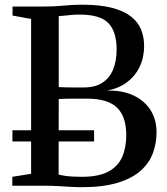

<svg xmlns="http://www.w3.org/2000/svg" viewBox="-20 -770 691 796"><path d="M109 -49.5V-691.5L32 -705.5V-743H166Q196.5 -743 221.8 -745Q247 -747 270.8 -748.8Q294.5 -750.5 320.5 -750.5Q394 -750.5 443.5 -737.8Q493 -725 522.5 -702Q552 -679 564.8 -647.8Q577.5 -616.5 577.5 -579Q577.5 -532 559 -493.2Q540.5 -454.5 506 -428.8Q471.5 -403 423.5 -394.5Q486 -396 532.2 -374.8Q578.5 -353.5 603.8 -314Q629 -274.5 629 -222Q629 -176.5 614 -135.5Q599 -94.5 563.8 -62.8Q528.5 -31 468.5 -12.5Q408.5 6 319.5 6Q293.5 6 269.5 4.5Q245.5 3 220.2 1.5Q195 0 164 0H31V-37ZM223.5 -409Q233.5 -408.5 247.5 -408Q261.5 -407.5 276.5 -407.5Q291.5 -407.5 305.2 -407.5Q319 -407.5 328.5 -407.5Q374 -407.5 404 -426.8Q434 -446 448.8 -481.5Q463.5 -517 463.5 -565Q463.5 -638.5 429.5 -674Q395.5 -709.5 311 -709.5Q292 -709.5 275.2 -708Q258.5 -706.5 245.5 -705Q232.5 -703.5 223.5 -703ZM223 -46.5Q234.5 -43 251 -40.8Q267.5 -38.5 285.5 -37.8Q303.5 -37 319.5 -37Q389.5 -37 429.5 -58.8Q469.5 -80.5 486.5 -119.2Q503.5 -158 503.5 -209Q503.5 -287.5 464.8 -324.2Q426 -361 342 -361Q329.5 -361 313.2 -361Q297 -361 280 -361Q263 -361 248 -360.5Q233 -360 223.5 -359.5ZM370 -230V-183.5H31.5V-230Z"/></svg>

Font: Merriweather 72pt Medium
Style: Regular
Weight: 500
Version: Version 2.100